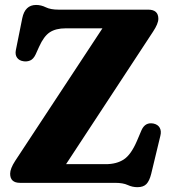

<svg xmlns="http://www.w3.org/2000/svg" viewBox="-20 -739 698 776"><path d="M598.5 -611 247 -75.5H407.5Q451 -75.5 480.2 -94.5Q509.5 -113.5 533.5 -169.5L552 -213Q567 -246.5 601 -239.5Q618.5 -235.5 625.8 -222.2Q633 -209 628 -189.5L591 -36Q584 -8 571.8 4.8Q559.5 17.5 535.5 17.5Q515 17.5 496.2 8.8Q477.5 0 445 0H61Q21 0 21 -37Q21 -57.5 41.5 -89L394 -624.5H245.5Q205.5 -624.5 181.2 -608.5Q157 -592.5 138 -550L124 -519Q115 -500 101.8 -494.5Q88.5 -489 74.5 -491.5Q57.5 -494 49 -505.8Q40.5 -517.5 44 -536L70 -665.5Q81 -719 126 -719Q146 -719 165.2 -709.5Q184.5 -700 217 -700H579Q620 -700 620 -663Q620 -643.5 598.5 -611Z"/></svg>

Font: Fraunces 9pt Soft
Style: Bold
Weight: 700
Version: Version 1.000;[b76b70a41]